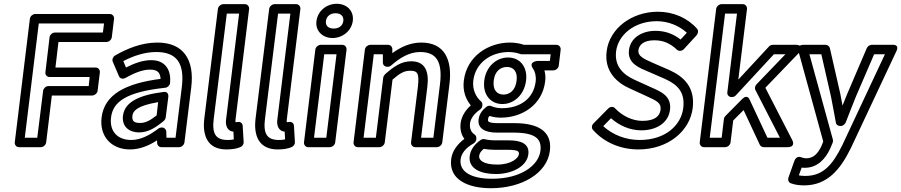

<svg xmlns="http://www.w3.org/2000/svg" viewBox="-20 -753 4763 1015"><path d="M111 -25 185 -629H530L524 -581H270C255 -581 243 -567 242 -556L220 -371C218 -356 230 -346 241 -346H454L449 -298H236C221 -298 209 -284 208 -273L177 -25ZM58 0C57 11 65 25 80 25H196C207 25 222 15 224 0L254 -248H467C478 -248 494 -258 496 -273L508 -371C509 -382 501 -396 486 -396H273L289 -531H543C554 -531 569 -541 571 -556L583 -654C584 -665 576 -679 561 -679H166C155 -679 140 -669 138 -654Z M567 -132C577 -216 649 -267 853 -289C866 -290 878 -302 879 -314C885 -373 862 -435 779 -435C732 -435 685 -416 646 -396L632 -430C684 -457 744 -478 806 -478C914 -478 957 -419 941 -291L908 -25H860L859 -58C858 -70 848 -79 837 -79H834C828 -79 822 -77 817 -73C771 -38 723 -13 674 -13C601 -13 558 -59 567 -132ZM517 -132C505 -33 568 37 667 37C719 37 767 17 810 -11L811 4C811 15 821 25 833 25H927C938 25 953 15 955 0L991 -291C1009 -437 950 -528 812 -528C727 -528 650 -495 589 -460C578 -454 571 -439 576 -427L609 -350C615 -336 631 -334 643 -341C688 -366 732 -385 773 -385C815 -385 827 -367 829 -336C642 -312 532 -253 517 -132ZM630 -141C623 -81 666 -53 715 -53C764 -53 804 -79 846 -114C852 -119 855 -126 856 -132L870 -242C871 -252 867 -270 845 -267C711 -250 639 -212 630 -141ZM680 -141C683 -166 703 -194 816 -213L808 -143C774 -116 749 -103 721 -103C688 -103 677 -113 680 -141Z M1110 -126 1179 -681H1244L1175 -120C1172 -95 1178 -74 1195 -63C1201 -59 1210 -57 1214 -57L1216 -16C1206 -14 1197 -13 1184 -13C1119 -13 1100 -47 1110 -126ZM1060 -126C1049 -35 1078 37 1177 37C1206 37 1231 33 1250 25C1260 21 1269 10 1268 -2L1263 -88C1262 -103 1249 -111 1236 -108C1229 -107 1228 -107 1225 -107C1225 -109 1224 -113 1225 -120L1297 -706C1298 -717 1290 -731 1275 -731H1160C1149 -731 1134 -721 1132 -706Z M1381 -126 1450 -681H1515L1446 -120C1443 -95 1449 -74 1466 -63C1472 -59 1481 -57 1485 -57L1487 -16C1477 -14 1468 -13 1455 -13C1390 -13 1371 -47 1381 -126ZM1331 -126C1320 -35 1349 37 1448 37C1477 37 1502 33 1521 25C1531 21 1540 10 1539 -2L1534 -88C1533 -103 1520 -111 1507 -108C1500 -107 1499 -107 1496 -107C1496 -109 1495 -113 1496 -120L1568 -706C1569 -717 1561 -731 1546 -731H1431C1420 -731 1405 -721 1403 -706Z M1744 -602C1714 -602 1700 -619 1703 -642C1706 -666 1725 -683 1754 -683C1783 -683 1798 -666 1795 -642C1792 -619 1774 -602 1744 -602ZM1738 -552C1790 -552 1838 -589 1845 -642C1852 -696 1813 -733 1760 -733C1707 -733 1660 -696 1653 -642C1646 -589 1686 -552 1738 -552ZM1640 -25 1694 -466H1759L1705 -25ZM1587 0C1586 11 1594 25 1609 25H1724C1735 25 1750 15 1752 0L1812 -491C1813 -502 1805 -516 1790 -516H1675C1664 -516 1649 -506 1647 -491Z M1902 -25 1956 -466H2004V-422C2004 -409 2015 -400 2026 -400H2030C2037 -400 2044 -403 2048 -407C2095 -448 2144 -478 2201 -478C2288 -478 2320 -426 2306 -308L2271 -25H2206L2239 -293C2250 -379 2225 -429 2154 -429C2101 -429 2062 -401 2016 -361C2011 -356 2007 -349 2006 -343L1967 -25ZM1849 0C1848 11 1856 25 1871 25H1986C1997 25 2012 15 2014 0L2055 -332C2094 -366 2117 -379 2148 -379C2185 -379 2198 -369 2189 -293L2153 0C2152 11 2160 25 2175 25H2290C2301 25 2316 15 2318 0L2356 -308C2372 -438 2330 -528 2207 -528C2148 -528 2098 -504 2054 -472V-494C2054 -505 2045 -516 2032 -516H1937C1926 -516 1911 -506 1909 -491Z M2463 72C2455 140 2523 167 2602 167C2685 167 2765 128 2773 63C2781 2 2725 -11 2670 -11H2603C2577 -11 2559 -13 2543 -17C2536 -19 2526 -17 2521 -13C2488 10 2467 39 2463 72ZM2513 72C2514 60 2520 48 2537 34C2555 37 2574 39 2597 39H2664C2721 39 2725 48 2723 63C2721 82 2684 117 2609 117C2532 117 2511 92 2513 72ZM2415 89C2419 59 2440 30 2484 5C2492 0 2497 -8 2498 -16V-20C2499 -29 2496 -37 2490 -41C2472 -53 2461 -71 2465 -102C2468 -128 2491 -156 2517 -173C2524 -178 2529 -186 2530 -193V-197C2531 -205 2528 -213 2523 -217C2498 -238 2476 -278 2482 -327C2494 -423 2577 -478 2670 -478C2694 -478 2715 -473 2732 -467C2734 -466 2738 -466 2740 -466H2891L2887 -431H2822C2822 -431 2771 -428 2798 -390C2808 -376 2815 -351 2812 -323C2801 -230 2728 -181 2633 -181C2615 -181 2595 -184 2577 -192C2569 -196 2558 -194 2551 -188C2532 -173 2514 -152 2510 -122C2504 -74 2544 -52 2606 -52H2693C2808 -52 2845 -21 2837 44C2828 120 2736 192 2581 192C2466 192 2407 152 2415 89ZM2365 89C2352 198 2456 242 2575 242C2740 242 2873 162 2887 44C2900 -61 2821 -102 2700 -102H2613C2555 -102 2559 -114 2560 -122C2561 -132 2563 -135 2568 -140C2587 -134 2608 -131 2627 -131C2740 -131 2847 -198 2862 -323C2865 -344 2863 -362 2858 -381H2906C2917 -381 2932 -391 2934 -406L2944 -491C2945 -502 2937 -516 2922 -516H2750C2730 -523 2704 -528 2676 -528C2563 -528 2448 -457 2432 -327C2425 -272 2443 -227 2469 -196C2444 -174 2420 -141 2415 -102C2411 -68 2419 -40 2435 -19C2397 10 2370 46 2365 89ZM2636 -203C2698 -203 2752 -253 2761 -327C2770 -399 2729 -449 2666 -449C2604 -449 2549 -401 2540 -327C2531 -253 2573 -203 2636 -203ZM2642 -253C2609 -253 2584 -275 2590 -327C2596 -377 2626 -399 2660 -399C2693 -399 2717 -377 2711 -327C2705 -275 2674 -253 2642 -253Z M3169 -86 3210 -128C3254 -89 3310 -64 3370 -64C3451 -64 3514 -104 3522 -173C3531 -246 3473 -269 3421 -292L3335 -331C3278 -357 3227 -400 3237 -482C3248 -569 3334 -641 3452 -641C3513 -641 3570 -617 3611 -580L3578 -544C3541 -573 3498 -590 3445 -590C3376 -590 3313 -555 3305 -488C3296 -416 3363 -393 3410 -373L3495 -336C3564 -305 3602 -264 3592 -182C3581 -92 3499 -13 3362 -13C3288 -13 3219 -40 3169 -86ZM3117 -100C3108 -91 3106 -76 3115 -66C3174 0 3260 37 3355 37C3512 37 3627 -60 3642 -182C3655 -290 3597 -347 3520 -382L3435 -419C3379 -443 3351 -458 3355 -488C3359 -517 3384 -540 3439 -540C3488 -540 3524 -523 3559 -490C3569 -481 3585 -483 3595 -493L3663 -567C3671 -576 3673 -592 3665 -601C3616 -657 3541 -691 3458 -691C3320 -691 3202 -603 3187 -482C3173 -372 3246 -313 3310 -285L3395 -246C3455 -219 3476 -208 3472 -173C3468 -140 3443 -114 3376 -114C3324 -114 3269 -140 3231 -181C3221 -192 3205 -189 3195 -179Z M3732 -25 3813 -681H3876L3825 -265C3823 -250 3835 -240 3846 -240H3849C3857 -240 3865 -243 3870 -249L4071 -466H4132L3979 -307C3971 -298 3969 -286 3973 -278L4103 -25H4037L3943 -226C3943 -226 3932 -258 3903 -229L3816 -141C3811 -136 3808 -131 3807 -125L3795 -25ZM3679 0C3678 11 3686 25 3701 25H3814C3825 25 3840 15 3842 0L3856 -116L3911 -171L3997 13C4000 19 4008 25 4017 25H4142C4190 25 4168 -13 4168 -13L4026 -289L4205 -475C4242 -513 4191 -516 4191 -516H4065C4058 -516 4050 -513 4045 -507L3883 -332L3929 -706C3930 -717 3922 -731 3907 -731H3794C3783 -731 3768 -721 3766 -706Z M4218 133C4225 134 4229 134 4235 134C4301 134 4344 87 4369 32L4382 1C4384 -4 4384 -10 4383 -15L4259 -466H4322L4373 -242C4382 -198 4390 -151 4399 -104C4401 -93 4411 -87 4421 -87H4425C4437 -87 4447 -97 4451 -106C4468 -151 4488 -200 4505 -243L4601 -466H4658L4433 14C4380 122 4329 177 4237 177C4223 177 4211 176 4203 174ZM4214 78C4195 71 4184 86 4180 96L4148 186C4144 198 4149 212 4161 216C4180 223 4202 227 4231 227C4353 227 4422 144 4478 30L4719 -483C4736 -520 4699 -516 4699 -516H4588C4578 -516 4567 -509 4562 -498L4459 -257C4451 -236 4443 -217 4434 -195C4430 -215 4426 -237 4422 -258L4367 -499C4365 -507 4356 -516 4345 -516H4228C4188 -516 4201 -482 4201 -482L4332 -5L4323 18C4303 61 4279 84 4241 84C4234 84 4222 81 4214 78Z"/></svg>

Font: Falling Sky
Style: OuObl
Weight: 400
Designer: Paul D. Hunt
Foundry: Adobe Systems Incorporated
Version: Version 1.02